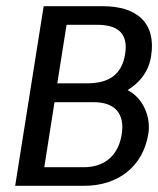

<svg xmlns="http://www.w3.org/2000/svg" viewBox="-20 -600 511 620"><path d="M29 0H252C361 0 442 -62 459 -168C468 -222 442 -284 392 -309C428 -331 460 -366 468 -419C485 -527 421 -580 312 -580H121ZM123 -60 156 -270H283C350 -270 384 -234 373 -166C362 -97 317 -60 250 -60ZM165 -331 195 -520H292C359 -520 395 -494 384 -425C373 -357 329 -331 262 -331Z"/></svg>

Font: Charger Sport
Style: DfBdObl
Weight: 400
Designer: Jasper
Foundry: Cannot Into Space Fonts
Version: Version 1.1